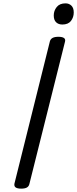

<svg xmlns="http://www.w3.org/2000/svg" viewBox="-20 -1109 459 1143"><path d="M106 14Q84 14 73.5 7Q63 0 66 -16L277 -863Q281 -877 293.5 -883.5Q306 -890 328 -890Q350 -890 360.5 -883Q371 -876 367 -861L155 -14Q152 0 140.5 7Q129 14 106 14ZM351 -963Q328 -963 314 -976.5Q300 -990 300 -1017Q300 -1045 317.5 -1067Q335 -1089 370 -1089Q391 -1089 405 -1075.5Q419 -1062 419 -1035Q419 -1006 402.5 -984.5Q386 -963 351 -963Z"/></svg>

Font: Playwrite IS
Style: Regular
Weight: 400
Designer: Veronika Burian, José Scaglione
Foundry: TypeTogether
Version: Version 1.002